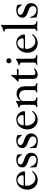

<svg xmlns="http://www.w3.org/2000/svg" viewBox="1619 -2433 828 4106"><g transform="rotate(-90 2033.0 -380.0)"><path d="M236.9 11.7C287.6 11.7 332.4 -5.3 370 -33.4C397 -53.3 424.7 -82.4 424.7 -97.3C424.7 -103 420.8 -106.5 414.8 -106.5C407.7 -106.5 404.5 -101.6 396 -92.3C371.1 -63.9 327.8 -36.9 276.3 -36.9C181.1 -36.9 111.9 -126.4 111.9 -228.3C111.9 -248.6 114 -258.2 135.3 -258.2H388.1C411.9 -258.2 420.1 -260.3 420.1 -282.3C420.1 -336.3 370 -445.3 242.5 -445.3C117.2 -445.3 30.2 -340.6 30.2 -208.8C30.2 -71.4 123.2 11.7 236.9 11.7ZM117.5 -303.3C117.5 -337 156.6 -419.7 233 -419.7C294.4 -419.7 337.7 -367.9 337.7 -316.1C337.7 -293.3 329.9 -288.7 309.3 -288.4C186.4 -287.3 144.5 -286.6 142.4 -286.6C124.6 -286.6 117.5 -288.7 117.5 -303.3Z M763.5 -430C734 -439.6 704.9 -445.3 673.7 -445.3C589.8 -445.3 505.3 -408 505.3 -318.5C505.3 -172.2 754.3 -212 754.3 -93.8C754.3 -38.4 710.6 -14.6 665.8 -14.6C582.4 -14.6 534.4 -90.2 521.7 -141C519.5 -150.2 516.3 -153.4 512.4 -153.4C505.3 -153.4 504.6 -146.3 504.6 -140.3C504.6 -131 506 -101.2 509.6 -27.3C510.3 -16 512.8 -14.9 520.6 -12.1C558.2 2.5 619.7 14.2 661.2 14.2C746.1 14.2 818.2 -36.9 818.2 -131C818.2 -299.7 568.5 -257.8 568.5 -357.6C568.5 -399.1 609.7 -416.2 649.1 -416.2C693.2 -416.2 722.7 -393.5 750 -359.7C768.5 -336.3 772.4 -325.3 780.5 -325.3C783.7 -325.3 788.4 -326.7 788.4 -333.8C788.4 -338.4 784.8 -379.3 782.3 -411.9C781.6 -422.2 773.8 -426.5 763.5 -430Z M1176.8 -430C1147.4 -439.6 1118.3 -445.3 1087 -445.3C1003.2 -445.3 918.7 -408 918.7 -318.5C918.7 -172.2 1167.6 -212 1167.6 -93.8C1167.6 -38.4 1123.9 -14.6 1079.2 -14.6C995.7 -14.6 947.8 -90.2 935 -141C932.9 -150.2 929.7 -153.4 925.8 -153.4C918.7 -153.4 918 -146.3 918 -140.3C918 -131 919.4 -101.2 922.9 -27.3C923.7 -16 926.1 -14.9 933.9 -12.1C971.6 2.5 1033 14.2 1074.6 14.2C1159.4 14.2 1231.5 -36.9 1231.5 -131C1231.5 -299.7 981.9 -257.8 981.9 -357.6C981.9 -399.1 1023.1 -416.2 1062.5 -416.2C1106.5 -416.2 1136 -393.5 1163.4 -359.7C1181.8 -336.3 1185.7 -325.3 1193.9 -325.3C1197.1 -325.3 1201.7 -326.7 1201.7 -333.8C1201.7 -338.4 1198.2 -379.3 1195.7 -411.9C1195 -422.2 1187.1 -426.5 1176.8 -430Z M1525.2 11.7C1576 11.7 1620.7 -5.3 1658.4 -33.4C1685.4 -53.3 1713.1 -82.4 1713.1 -97.3C1713.1 -103 1709.2 -106.5 1703.1 -106.5C1696 -106.5 1692.8 -101.6 1684.3 -92.3C1659.4 -63.9 1616.1 -36.9 1564.6 -36.9C1469.5 -36.9 1400.2 -126.4 1400.2 -228.3C1400.2 -248.6 1402.3 -258.2 1423.7 -258.2H1676.5C1700.3 -258.2 1708.5 -260.3 1708.5 -282.3C1708.5 -336.3 1658.4 -445.3 1530.9 -445.3C1405.5 -445.3 1318.5 -340.6 1318.5 -208.8C1318.5 -71.4 1411.6 11.7 1525.2 11.7ZM1405.9 -303.3C1405.9 -337 1445 -419.7 1521.3 -419.7C1582.7 -419.7 1626.1 -367.9 1626.1 -316.1C1626.1 -293.3 1618.3 -288.7 1597.7 -288.4C1474.8 -287.3 1432.9 -286.6 1430.8 -286.6C1413 -286.6 1405.9 -288.7 1405.9 -303.3Z M1802.9 5.7C1818.9 5.7 1841.3 0 1887.8 0C1929.7 0 1962.7 6 1989.7 6C1999.6 6 2007.1 3.6 2007.1 -5C2007.1 -11.7 2002.8 -14.9 1991.5 -17.8C1953.8 -26.6 1925.1 -38.7 1925.1 -96.2V-297.6C1930 -352.6 1985.8 -383.5 2039.4 -383.5C2133.5 -383.5 2159.8 -317.5 2159.8 -236.5V-70C2159.4 -33 2139.9 -23.4 2117.2 -16C2109.7 -13.5 2105.8 -10.3 2105.8 -4.6C2105.8 2.5 2111.2 5.3 2119.3 5.3C2134.6 5.3 2157.3 -0.4 2201 -0.4C2245.4 -0.4 2266.7 5.3 2292.3 5.3C2300.8 5.3 2308.9 3.2 2308.9 -5.7C2308.9 -12.8 2304.3 -15.6 2294.4 -18.5C2267.8 -26.3 2241.5 -34.4 2241.1 -88.4V-247.9C2241.1 -341.6 2209.5 -439.3 2080.3 -439.3C1979.8 -439.3 1936.8 -360.4 1931.1 -360.4C1927.6 -360.4 1925.8 -362.6 1925.1 -371.8V-373.2C1925.1 -400.9 1926.8 -424.7 1926.8 -441.8C1926.8 -451 1923.3 -453.8 1918.3 -453.8C1914.4 -453.8 1910.9 -451.7 1905.9 -448.2C1886 -432.9 1854.8 -411.9 1794.7 -399.5C1785.2 -397.7 1779.5 -394.5 1779.5 -388.1C1779.5 -382.1 1784.1 -379.3 1792.3 -377.5C1822.4 -370 1844.1 -364.3 1844.1 -317.8V-69.6C1843.7 -34.4 1826.7 -23.4 1802.9 -16.3C1794.4 -13.8 1790.1 -10.7 1790.1 -4.3C1790.1 2.8 1795.5 5.7 1802.9 5.7ZM1924.7 -380V-406.6Z M2487.6 11.4C2563.9 11.4 2623.6 -43.3 2623.6 -60.4C2623.6 -67.1 2620.7 -70.3 2614.7 -70.3C2602.6 -70.3 2583.5 -36.9 2528.1 -36.6C2487.6 -36.2 2480.8 -60 2480.8 -96.6V-387.1C2481.2 -395.2 2484 -398.1 2492.2 -398.1L2593 -397C2601.2 -397.4 2604.8 -400.2 2606.9 -408L2610.1 -422.2C2611.5 -430 2609 -432.9 2600.9 -432.9L2492.2 -431.5C2484 -431.5 2481.2 -434.3 2480.8 -442.5V-541.9C2480.8 -550.4 2476.9 -555.4 2470.2 -555.4C2463.8 -555.4 2460.6 -549.7 2455.6 -541.5C2426.5 -493.6 2389.6 -456.3 2354.8 -427.6C2346.2 -420.5 2339.8 -417.3 2339.8 -409.1C2339.8 -399.9 2346.9 -396.3 2366.8 -396.3H2387.4C2395.6 -396 2398.4 -393.1 2398.8 -384.9V-92.3C2398.8 -56.1 2399.1 11.4 2487.6 11.4Z M2707.7 5.7C2723.7 5.7 2746.1 0 2792.6 0C2834.5 0 2867.5 6 2894.5 6C2904.5 6 2911.9 3.6 2911.9 -5C2911.9 -11.7 2907.7 -14.9 2896.3 -17.8C2858.7 -26.6 2829.9 -38.7 2829.9 -96.2V-373.2C2829.9 -400.9 2831.7 -424.7 2831.7 -441.8C2831.7 -451 2828.1 -453.8 2823.2 -453.8C2819.2 -453.8 2815.7 -451.7 2810.7 -448.2C2790.8 -432.9 2759.6 -411.9 2699.6 -399.5C2690 -397.7 2684.3 -394.5 2684.3 -388.1C2684.3 -382.1 2688.9 -379.3 2697.1 -377.5C2727.3 -370 2748.9 -364.3 2748.9 -317.8V-69.6C2748.6 -34.4 2731.5 -23.4 2707.7 -16.3C2699.2 -13.8 2695 -10.7 2695 -4.3C2695 2.8 2700.3 5.7 2707.7 5.7ZM2732.2 -603.7C2732.2 -572.1 2755.3 -550.1 2786.6 -550.1C2817.8 -550.1 2840.6 -572.1 2840.6 -603.7C2840.6 -635.7 2817.8 -657.7 2786.6 -657.3C2755.3 -657.7 2732.2 -635.7 2732.2 -603.7Z M3164.8 11.7C3215.6 11.7 3260.3 -5.3 3297.9 -33.4C3324.9 -53.3 3352.6 -82.4 3352.6 -97.3C3352.6 -103 3348.7 -106.5 3342.7 -106.5C3335.6 -106.5 3332.4 -101.6 3323.9 -92.3C3299 -63.9 3255.7 -36.9 3204.2 -36.9C3109 -36.9 3039.8 -126.4 3039.8 -228.3C3039.8 -248.6 3041.9 -258.2 3063.2 -258.2H3316.1C3339.8 -258.2 3348 -260.3 3348 -282.3C3348 -336.3 3297.9 -445.3 3170.5 -445.3C3045.1 -445.3 2958.1 -340.6 2958.1 -208.8C2958.1 -71.4 3051.1 11.7 3164.8 11.7ZM3045.5 -303.3C3045.5 -337 3084.5 -419.7 3160.9 -419.7C3222.3 -419.7 3265.6 -367.9 3265.6 -316.1C3265.6 -293.3 3257.8 -288.7 3237.2 -288.4C3114.3 -287.3 3072.4 -286.6 3070.3 -286.6C3052.6 -286.6 3045.5 -288.7 3045.5 -303.3Z M3430.8 5.7C3446.7 5.7 3469.1 0 3515.6 0C3557.5 0 3590.6 6 3617.2 6C3627.1 6 3634.6 3.6 3634.6 -5C3634.6 -11.7 3630.7 -14.9 3619 -17.8C3581.3 -26.6 3552.6 -38.7 3552.9 -96.2H3552.6V-693.5C3552.6 -721.2 3554.3 -745 3554.3 -762.1C3554.3 -771.3 3550.8 -774.1 3545.8 -774.1C3541.9 -774.1 3538.4 -772 3533.4 -768.5C3513.5 -753.2 3482.2 -732.2 3422.2 -719.8C3412.6 -718 3407 -714.8 3407 -708.5C3407 -702.4 3411.6 -699.6 3419.7 -697.8C3449.9 -690.3 3471.6 -684.7 3471.6 -638.1V-62.9C3469.1 -33 3452.8 -22.7 3430.4 -16.3C3422.2 -13.8 3418 -10.7 3418 -4.3C3418 2.8 3423.3 5.7 3430.8 5.7Z M3964.8 -430C3935.4 -439.6 3906.2 -445.3 3875 -445.3C3791.2 -445.3 3706.7 -408 3706.7 -318.5C3706.7 -172.2 3955.6 -212 3955.6 -93.8C3955.6 -38.4 3911.9 -14.6 3867.2 -14.6C3783.7 -14.6 3735.8 -90.2 3723 -141C3720.9 -150.2 3717.7 -153.4 3713.8 -153.4C3706.7 -153.4 3706 -146.3 3706 -140.3C3706 -131 3707.4 -101.2 3710.9 -27.3C3711.6 -16 3714.1 -14.9 3721.9 -12.1C3759.6 2.5 3821 14.2 3862.6 14.2C3947.4 14.2 4019.5 -36.9 4019.5 -131C4019.5 -299.7 3769.9 -257.8 3769.9 -357.6C3769.9 -399.1 3811.1 -416.2 3850.5 -416.2C3894.5 -416.2 3924 -393.5 3951.3 -359.7C3969.8 -336.3 3973.7 -325.3 3981.9 -325.3C3985.1 -325.3 3989.7 -326.7 3989.7 -333.8C3989.7 -338.4 3986.2 -379.3 3983.7 -411.9C3983 -422.2 3975.1 -426.5 3964.8 -430Z"/></g></svg>

Font: Margiela Serif Text
Style: Regular
Weight: 400
Designer: Andreas Faust, Stefan Endress
Version: Version 1.002;FEAKit 1.0